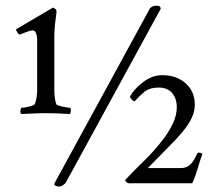

<svg xmlns="http://www.w3.org/2000/svg" viewBox="-20 -650 772 682"><path d="M556 -383Q607 -383 639.5 -354Q672 -325 672 -278Q672 -254 660.5 -230Q649 -206 627 -180Q608 -157 574 -123Q540 -89 505 -53H622Q642 -53 654 -64Q666 -75 672 -87.5Q678 -100 681 -105Q682 -107 686 -108Q688 -108 692.5 -107Q697 -106 699 -103Q691 -82 682.5 -52.5Q674 -23 663 1H437Q433 1 428.5 -3.5Q424 -8 425 -11Q453 -41 489 -76Q525 -111 554 -148Q578 -178 593 -209Q608 -240 608 -269Q608 -300 591.5 -319.5Q575 -339 544 -339Q511 -339 492 -323Q473 -307 459 -291Q456 -288 448.5 -296Q441 -304 442 -308Q459 -337 490.5 -360Q522 -383 556 -383ZM173 -521V-328Q173 -301 180 -280Q181 -277 191.5 -274Q202 -271 213.5 -269Q225 -267 229 -267Q233 -263 231.5 -255Q230 -247 229 -245Q210 -246 199 -246.5Q188 -247 176.5 -247.5Q165 -248 146 -248Q118 -248 101.5 -247Q85 -246 56 -245Q52 -247 52.5 -255.5Q53 -264 56 -267Q65 -267 83.5 -271.5Q102 -276 104 -281Q108 -291 110 -305Q112 -319 112 -326V-508Q112 -522 108 -532Q104 -542 96 -542Q88 -542 76 -537Q64 -532 49 -527Q45 -529 41.5 -535Q38 -541 36 -545Q50 -554 78 -570Q106 -586 168 -623Q181 -619 181 -607Q181 -607 179 -593.5Q177 -580 175 -560Q173 -540 173 -521ZM551 -619 214 -2Q212 2 203.5 8Q195 14 183 12Q176 10 174 7Q172 4 172 4L513 -621Q514 -623 522 -627Q530 -631 543 -629Q548 -628 549.5 -624.5Q551 -621 551 -619Z"/></svg>

Font: Amiri
Style: Regular
Weight: 400
Designer: Khaled Hosny
Version: Version 0.114